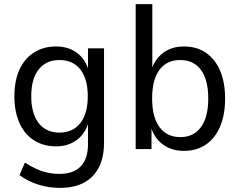

<svg xmlns="http://www.w3.org/2000/svg" viewBox="-20 -725 1165 934"><path d="M271 189Q217 189 166 173Q115 157 75 127L101 66Q129 84 156.5 96.5Q184 109 212.5 115Q241 121 269 121Q337 121 372.5 84.5Q408 48 408 -23V-131H411Q396 -76 354 -44.5Q312 -13 253 -13Q191 -13 145 -42.5Q99 -72 74.5 -127Q50 -182 50 -256Q50 -332 74.5 -386Q99 -440 145 -469.5Q191 -499 253 -499Q313 -499 355 -467.5Q397 -436 412 -380H408V-490H486V-30Q486 40 461 89Q436 138 388.5 163.5Q341 189 271 189ZM269 -80Q335 -80 371 -126.5Q407 -173 407 -257Q407 -341 371 -387Q335 -433 269 -433Q204 -433 168 -387Q132 -341 132 -257Q132 -173 168 -126.5Q204 -80 269 -80Z M875 9Q815 9 772.5 -22Q730 -53 713 -111H717V0H640V-705H721V-383H716Q733 -438 774.5 -468.5Q816 -499 875 -499Q937 -499 982 -468Q1027 -437 1051 -380.5Q1075 -324 1075 -245Q1075 -167 1051 -110Q1027 -53 982 -22Q937 9 875 9ZM857 -58Q922 -58 957.5 -106.5Q993 -155 993 -245Q993 -337 957.5 -385Q922 -433 856 -433Q791 -433 755.5 -385Q720 -337 720 -245Q720 -155 756 -106.5Q792 -58 857 -58Z"/></svg>

Font: Nunito Sans 10pt SemiCondensed
Style: Regular
Weight: 400
Width: 4
Designer: Vernon Adams
Foundry: Vernon Adams
Version: Version 3.101;gftools[0.9.27]